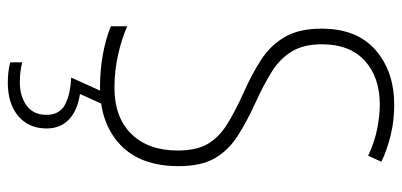

<svg xmlns="http://www.w3.org/2000/svg" viewBox="-282 -482 1004 479"><g transform="rotate(90 219.5 -242.0)"><path d="M394 -186Q394 -91 340.5 -40.5Q287 10 197 10Q155 10 116 3Q77 -4 45 -17V-58Q76 -44 116.5 -35Q157 -26 198 -26Q272 -26 313.5 -68Q355 -110 355 -184Q355 -230 339 -258Q323 -286 290.5 -306.5Q258 -327 209 -349Q164 -369 128.5 -392Q93 -415 72 -450.5Q51 -486 51 -543Q51 -631 104.5 -677.5Q158 -724 241 -724Q281 -724 317.5 -715Q354 -706 383 -692L368 -659Q334 -675 301 -681.5Q268 -688 241 -688Q172 -688 131 -650.5Q90 -613 90 -544Q90 -497 108.5 -467.5Q127 -438 158.5 -418.5Q190 -399 231 -380Q282 -357 318.5 -333.5Q355 -310 374.5 -276Q394 -242 394 -186ZM300 143Q300 188 269 214Q238 240 186 240Q157 240 135 234V204Q158 210 184 210Q220 210 243 193Q266 176 266 144Q266 111 241 97.5Q216 84 173 82L210 0H241L214 60Q255 66 277.5 87.5Q300 109 300 143Z"/></g></svg>

Font: Noto Sans Khmer Condensed ExtraLight
Style: Regular
Weight: 200
Width: 3
Designer: Danh Hong and the Monotype Design Team
Foundry: Monotype Imaging Inc.
Version: Version 2.004; ttfautohint (v1.8.4.7-5d5b)